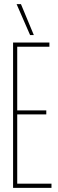

<svg xmlns="http://www.w3.org/2000/svg" viewBox="-20 -905 279 925"><path d="M43 0V-700H218V-680H63V-373H203V-354H63V-20H228V0ZM125 -736 60 -885H81L143 -736Z"/></svg>

Font: Georama ExtraCondensed Thin
Style: Regular
Weight: 100
Width: 2
Designer: Jean-Baptiste Levee
Foundry: Production Type
Version: Version 1.001